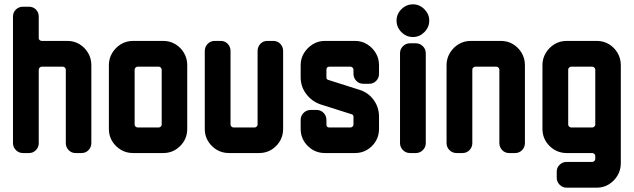

<svg xmlns="http://www.w3.org/2000/svg" viewBox="-20 -707 2929 887"><path d="M402 -46Q402 -27 389 -13.5Q376 0 357 0H329Q310 0 297 -13.5Q284 -27 284 -46V-385Q284 -391 279.5 -395Q275 -399 270 -399H173Q168 -399 163.5 -395Q159 -391 159 -385V-46Q159 -27 146 -13.5Q133 0 114 0H86Q67 0 53.5 -13.5Q40 -27 40 -46V-630Q40 -650 53.5 -663Q67 -676 86 -676H114Q133 -676 146 -663Q159 -650 159 -630V-530Q159 -525 163.5 -521.5Q168 -518 173 -518H291Q322 -518 347 -503Q372 -488 387 -462.5Q402 -437 402 -406Z M845 -112Q845 -65 812.5 -32.5Q780 0 734 0H595Q549 0 516 -32.5Q483 -65 483 -112V-406Q483 -437 498.5 -462.5Q514 -488 539 -503Q564 -518 595 -518H734Q765 -518 790 -503Q815 -488 830 -462.5Q845 -437 845 -406ZM727 -131V-385Q727 -391 722.5 -395Q718 -399 713 -399H616Q611 -399 606.5 -395Q602 -391 602 -385V-131Q602 -126 606.5 -122Q611 -118 616 -118H713Q718 -118 722.5 -122Q727 -126 727 -131Z M1288 -112Q1288 -65 1255.5 -32.5Q1223 0 1177 0H1038Q992 0 959 -32.5Q926 -65 926 -112V-471Q926 -491 939.5 -504.5Q953 -518 972 -518H1000Q1019 -518 1032 -504.5Q1045 -491 1045 -471V-131Q1045 -126 1049.5 -122Q1054 -118 1059 -118H1156Q1161 -118 1165.5 -122Q1170 -126 1170 -131V-471Q1170 -491 1183 -504.5Q1196 -518 1215 -518H1243Q1262 -518 1275 -504.5Q1288 -491 1288 -471Z M1731 -112Q1731 -65 1698.5 -32.5Q1666 0 1620 0H1481Q1435 0 1402 -32.5Q1369 -65 1369 -112V-153Q1369 -172 1382.5 -185.5Q1396 -199 1415 -199H1443Q1462 -199 1475 -185.5Q1488 -172 1488 -153V-131Q1488 -118 1502 -118H1599Q1604 -118 1608.5 -122Q1613 -126 1613 -131V-168Q1613 -176 1605 -179L1460 -225Q1420 -239 1394.5 -273Q1369 -307 1369 -350V-406Q1369 -437 1384.5 -462Q1400 -487 1425 -502.5Q1450 -518 1481 -518H1620Q1651 -518 1676 -502.5Q1701 -487 1716 -462Q1731 -437 1731 -406V-366Q1731 -347 1718 -333.5Q1705 -320 1686 -320H1658Q1639 -320 1626 -333.5Q1613 -347 1613 -366V-385Q1613 -391 1608.5 -395Q1604 -399 1599 -399H1502Q1488 -399 1488 -385V-350Q1488 -340 1496 -338L1641 -292Q1682 -279 1706.5 -245Q1731 -211 1731 -168Z M1963 -612Q1963 -581 1940.5 -558.5Q1918 -536 1888 -536Q1857 -536 1834.5 -558.5Q1812 -581 1812 -612Q1812 -642 1834.5 -664.5Q1857 -687 1888 -687Q1918 -687 1940.5 -664.5Q1963 -642 1963 -612ZM1947 -46Q1947 -27 1933.5 -13.5Q1920 0 1901 0H1874Q1855 0 1841.5 -13.5Q1828 -27 1828 -46V-461Q1828 -480 1841.5 -493.5Q1855 -507 1874 -507H1901Q1920 -507 1933.5 -493.5Q1947 -480 1947 -461Z M2405 -46Q2405 -27 2392 -13.5Q2379 0 2360 0H2332Q2313 0 2300 -13.5Q2287 -27 2287 -46V-385Q2287 -391 2282.5 -395Q2278 -399 2273 -399H2176Q2171 -399 2166.5 -395Q2162 -391 2162 -385V-46Q2162 -27 2149 -13.5Q2136 0 2117 0H2089Q2070 0 2056.5 -13.5Q2043 -27 2043 -46V-406Q2043 -437 2058.5 -462.5Q2074 -488 2099 -503Q2124 -518 2155 -518H2294Q2325 -518 2350 -503Q2375 -488 2390 -462.5Q2405 -437 2405 -406Z M2848 48Q2848 78 2833 103.5Q2818 129 2793 144.5Q2768 160 2737 160H2598Q2579 160 2565.5 146.5Q2552 133 2552 114V86Q2552 67 2565.5 54Q2579 41 2598 41H2716Q2721 41 2725.5 37Q2730 33 2730 28V13Q2730 8 2725.5 4Q2721 0 2716 0H2598Q2552 0 2519 -32.5Q2486 -65 2486 -112V-406Q2486 -437 2501.5 -462.5Q2517 -488 2542 -503Q2567 -518 2598 -518H2737Q2768 -518 2793 -503Q2818 -488 2833 -462.5Q2848 -437 2848 -406ZM2730 -131V-385Q2730 -391 2725.5 -395Q2721 -399 2716 -399H2619Q2614 -399 2609.5 -395Q2605 -391 2605 -385V-131Q2605 -126 2609.5 -122Q2614 -118 2619 -118H2716Q2721 -118 2725.5 -122Q2730 -126 2730 -131Z"/></svg>

Font: Monomaniac One
Style: Regular
Weight: 400
Version: Version 1.000; ttfautohint (v1.8.3)